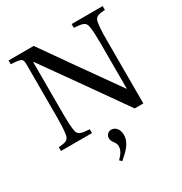

<svg xmlns="http://www.w3.org/2000/svg" viewBox="-213 -850 1207 1270"><g transform="rotate(-30 390.0 -215.5)"><path d="M35 0H272V-29C207 -34 183 -37 177 -79C172 -112 170 -150 170 -203V-602H172C315 -401 457 -201 598 0H664V-489C664 -542 666 -580 671 -613C677 -655 701 -659 753 -663V-692H516V-663C581 -658 605 -655 611 -613C616 -580 618 -542 618 -489V-138L616 -140C485 -324 355 -508 226 -692H34V-663C122 -657 124 -655 124 -599V-203C124 -150 122 -112 117 -79C111 -37 87 -33 35 -29ZM337 246 353 261C399 221 449 178 449 116C449 74 426 44 392 44C369 44 351 63 351 87C351 116 382 131 382 162C382 194 366 216 337 246Z"/></g></svg>

Font: Lingua Franca
Style: Regular
Weight: 400
Version: Version 1.19